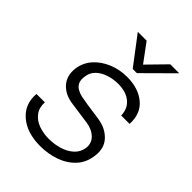

<svg xmlns="http://www.w3.org/2000/svg" viewBox="-206 -796 907 907"><g transform="rotate(45 247.0 -343.0)"><path d="M280 -556 173 -697H232L300 -605L390 -697H450L308 -556ZM228 11Q140 11 88 -33.5Q36 -78 42 -151H98Q96 -114 114.5 -89.5Q133 -65 164.5 -53.5Q196 -42 233 -42Q269 -42 302.5 -52Q336 -62 359.5 -83Q383 -104 388 -137Q392 -171 368.5 -194Q345 -217 304 -223Q277 -227 250.5 -230.5Q224 -234 197 -238Q142 -245 111.5 -278.5Q81 -312 87 -365Q93 -409 121.5 -441.5Q150 -474 194 -492.5Q238 -511 288 -511Q364 -511 410.5 -472Q457 -433 453 -362H397Q396 -407 365 -432.5Q334 -458 282 -458Q250 -458 220 -448.5Q190 -439 169 -419Q148 -399 145 -368Q140 -333 160 -314.5Q180 -296 221 -291Q229 -289 249 -286Q269 -283 292 -280Q315 -277 332 -274Q386 -266 418.5 -231.5Q451 -197 444 -142Q438 -90 406.5 -56Q375 -22 328 -5.5Q281 11 228 11Z"/></g></svg>

Font: Haskoy Light
Style: Italic
Weight: 300
Designer: Ertekin Erdin
Foundry: Ertekin Erdin
Version: Version 2.000; ttfautohint (v1.8.4.7-5d5b)